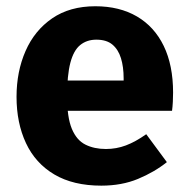

<svg xmlns="http://www.w3.org/2000/svg" viewBox="-20 -568 592 605"><path d="M280.4 -548.3Q356.3 -548.3 411.4 -516.2Q466.4 -484.1 495.9 -423.3Q525.4 -362.5 525.4 -275.9Q525.4 -262.9 524.6 -247Q523.8 -231 522.1 -218.9H177.6L176.4 -314.3H369.6Q369.6 -316.3 369.6 -318.1Q369.6 -319.9 369.6 -320.9Q369.6 -357.4 361.1 -384.8Q352.6 -412.2 334.1 -427.6Q315.6 -443 283.6 -443Q253.7 -443 232.9 -426.2Q212 -409.4 201.7 -370.2Q191.4 -331 191.4 -263.8Q191.4 -198.2 206.4 -162.1Q221.5 -126 249.2 -112.3Q276.8 -98.5 313.8 -98.5Q346.6 -98.5 376.7 -109.8Q406.8 -121.1 440.8 -145.1L505.8 -57.1Q466.1 -25.5 414.9 -4.3Q363.7 17 299.3 17Q210.8 17 151.1 -18.3Q91.5 -53.6 61.8 -117.1Q32.1 -180.6 32.1 -263Q32.1 -342.5 60.5 -407.2Q88.8 -472 144.4 -510.2Q199.9 -548.3 280.4 -548.3Z"/></svg>

Font: Fira Sans Variable
Style: Regular
Weight: 400
Designer: Carrois Corporate & Edenspiekermann AG
Foundry: Carrois Corporate GbR & Edenspiekermann AG
Version: Version 4.202